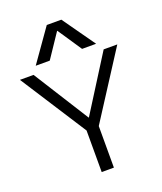

<svg xmlns="http://www.w3.org/2000/svg" viewBox="-176 -1112 1031 1223"><g transform="rotate(-20 339.5 -500.0)"><path d="M298.3 0V-281.6L9.7 -730H102.1L338.7 -354.7H340.7L577.3 -730H669.7L381 -281.6V0ZM135 -780 290 -1000H388.7L544.4 -780H449.3L340.7 -941.9H338.7L230.1 -780Z"/></g></svg>

Font: M PLUS 2 Thin
Style: Regular
Weight: 100
Designer: Coji Morishita
Foundry: UNDERFOREST DESIGN
Version: Version 1.001